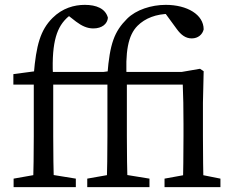

<svg xmlns="http://www.w3.org/2000/svg" viewBox="-20 -770 959 790"><path d="M116 0H202C200 -70 199 -140 199 -210V-435C190 -585 210 -651 252 -693C270 -711 285 -718 309 -720H243L293 -681C317 -663 339 -653 364 -653C400 -653 422 -672 424 -697C414 -735 376 -750 329 -750C286 -750 237 -737 196 -696C146 -646 129 -584 119 -465L148 -480L35 -465V-422H119V-210C119 -140 118 -70 116 0ZM36 0H292V-35L169 -55H149L36 -35V0ZM159 -422H437V-474H159V-422ZM419 0H505C503 -70 502 -140 502 -210V-435C494 -557 507 -625 546 -664C577 -695 623 -713 678 -713L655 -722L707 -651C725 -626 744 -612 769 -612C795 -612 813 -628 818 -649C818 -710 750 -750 662 -750C603 -750 540 -730 503 -693C450 -640 432 -590 422 -465L451 -480L338 -465V-422H422V-210C422 -140 421 -70 419 0ZM339 0H595V-35L472 -55H452L339 -35V0ZM462 -422H780V-474H462V-422ZM732 0H818C816 -45 815 -148 815 -210V-347L818 -477L803 -487L652 -461V-426L732 -422C734 -371 735 -330 735 -260V-210C735 -148 734 -45 732 0ZM657 0H887V-35L787 -55H767L657 -35V0Z"/></svg>

Font: Source Serif Variable
Style: Regular
Weight: 389
Designer: Frank Grießhammer
Foundry: Adobe Systems Incorporated
Version: Version 3.001;hotconv 1.0.111;makeotfexe 2.5.65597